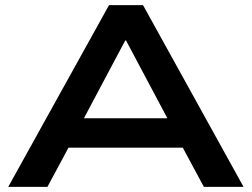

<svg xmlns="http://www.w3.org/2000/svg" viewBox="-20 -725 977 745"><path d="M12 0 403 -705H535L925 0H771L665 -197L733 -152H202L270 -197L164 0ZM466 -568 288 -233 251 -266H684L647 -233L469 -568Z"/></svg>

Font: Nunito Sans 10pt Expanded
Style: Bold
Weight: 700
Width: 7
Designer: Vernon Adams
Foundry: Vernon Adams
Version: Version 3.101;gftools[0.9.27]